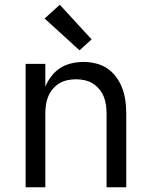

<svg xmlns="http://www.w3.org/2000/svg" viewBox="-20 -789 640 809"><path d="M88 0V-520H171V-424Q181 -448 197 -468.5Q213 -489 234 -502.5Q255 -516 280.5 -522Q306 -528 332 -528Q358 -528 384.5 -521.5Q411 -515 433 -500Q455 -485 471 -462.5Q487 -440 496 -415Q505 -390 508.5 -363.5Q512 -337 512 -310V0H429V-310Q429 -328 426.5 -346.5Q424 -365 417 -382Q410 -399 398 -413.5Q386 -428 370.5 -437.5Q355 -447 336.5 -451Q318 -455 300 -455Q282 -455 263.5 -451Q245 -447 229.5 -437.5Q214 -428 202 -413.5Q190 -399 183 -382Q176 -365 173.5 -346.5Q171 -328 171 -310V0ZM315 -577 168 -711 232 -769 366 -623Z"/></svg>

Font: Zed Mono Extended
Style: Regular
Weight: 400
Width: 7
Monospace: yes
Designer: Belleve Invis
Foundry: Belleve Invis
Version: Version 1.0.0; ttfautohint (v1.8.4)